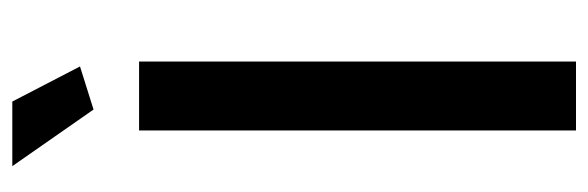

<svg xmlns="http://www.w3.org/2000/svg" viewBox="-342 -614 956 312"><g transform="rotate(-90 136.0 -458.0)"><path d="M22 -916 114 -784 184 -806 127 -916ZM80 0H192V-710H80Z"/></g></svg>

Font: FIGSv2-sans-serif SemiBold
Style: Regular
Weight: 600
Designer: Matt McInerney, Pablo Impallari, Rodrigo Fuenzalida,Mirko Velimirovic
Foundry: Matt McInerney, Pablo Impallari, Rodrigo Fuenzalida
Version: Version 4.021;hotconv 1.0.109;makeotfexe 2.5.65596